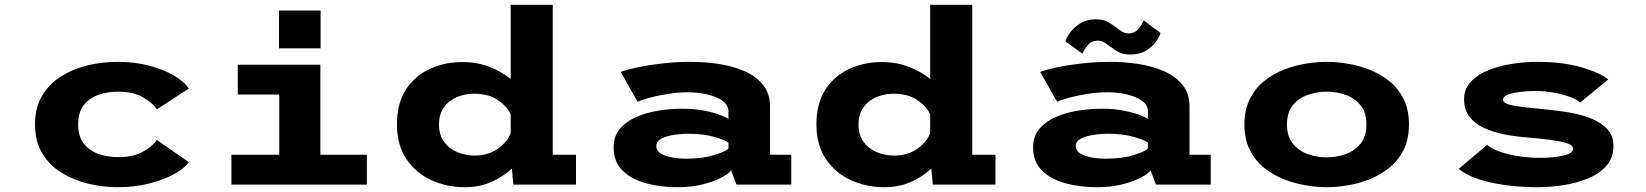

<svg xmlns="http://www.w3.org/2000/svg" viewBox="-20 -770 6865 801"><path d="M470.5 11Q408.5 11 347.5 -3.8Q286.5 -18.5 236.2 -49.8Q186 -81 156 -130.8Q126 -180.5 126 -251Q126 -321.5 156 -371.2Q186 -421 236.2 -452.2Q286.5 -483.5 347.5 -497.8Q408.5 -512 470.5 -512Q542.5 -512 603.5 -495.8Q664.5 -479.5 707.5 -453.8Q750.5 -428 767.5 -400.5L634 -313.5Q617.5 -340 577 -363.8Q536.5 -387.5 472.5 -387.5Q429 -387.5 391 -374.5Q353 -361.5 329.5 -331.5Q306 -301.5 306 -251Q306 -201.5 329.2 -171.5Q352.5 -141.5 390.2 -128Q428 -114.5 472 -114.5Q536.5 -114.5 577 -137.5Q617.5 -160.5 634 -186.5L767.5 -93.5Q750.5 -68.5 707.8 -44.5Q665 -20.5 604 -4.8Q543 11 470.5 11Z M1144 -726H1317.5V-568.5H1144ZM945.5 0V-124.5H1145V-375.5H972V-500H1316.5V-124.5H1510.5V0Z M1918.5 11Q1844 11 1779.5 -18.5Q1715 -48 1675.5 -106.5Q1636 -165 1636 -251.5Q1636 -338.5 1673.2 -396Q1710.5 -453.5 1772.5 -482.2Q1834.5 -511 1908.5 -511Q1971 -511 2022.2 -491Q2073.5 -471 2110.5 -440.5V-750H2286V-124.5H2383V0H2121.5L2115.5 -67Q2081 -34 2031.2 -11.5Q1981.5 11 1918.5 11ZM1811.5 -250.5Q1811.5 -207.5 1832.2 -178.8Q1853 -150 1887 -135.5Q1921 -121 1960.5 -121Q2017.5 -121 2058 -150.2Q2098.5 -179.5 2110.5 -215.5V-293.5Q2094 -328 2055.5 -353.5Q2017 -379 1958 -379Q1919 -379 1885.8 -364.8Q1852.5 -350.5 1832 -322Q1811.5 -293.5 1811.5 -250.5Z M2807 11Q2735.5 11 2674.8 -5.5Q2614 -22 2577 -58.5Q2540 -95 2540 -155.5Q2540 -202 2566.5 -233Q2593 -264 2636 -282.5Q2679 -301 2729.2 -308.8Q2779.5 -316.5 2827.5 -316.5Q2877 -316.5 2917.5 -308.5Q2958 -300.5 2984.5 -290.5Q3011 -280.5 3019 -273.5V-305Q3019 -331.5 2994.5 -349.2Q2970 -367 2931 -376Q2892 -385 2848.5 -385Q2807.5 -385 2764.8 -378Q2722 -371 2688.2 -361.8Q2654.5 -352.5 2640 -345.5L2569.5 -470Q2594.5 -479.5 2640.5 -489.2Q2686.5 -499 2744.5 -505.5Q2802.5 -512 2863 -512Q2918.5 -512 2976.2 -503.5Q3034 -495 3083.2 -474.2Q3132.5 -453.5 3162.5 -417Q3192.5 -380.5 3192.5 -325.5V-124.5H3281V0H3052.5L3030 -59.5Q3021.5 -46 2990.5 -29.5Q2959.5 -13 2912.2 -1Q2865 11 2807 11ZM2843.5 -108Q2911 -108 2959.5 -123Q3008 -138 3019 -150.5V-174.5Q3008.5 -185 2961.8 -198.5Q2915 -212 2853 -212Q2820.5 -212 2789.5 -207Q2758.5 -202 2738.2 -191Q2718 -180 2718 -160.5Q2718 -141 2737 -129.5Q2756 -118 2785 -113Q2814 -108 2843.5 -108Z M3668.5 11Q3594 11 3529.5 -18.5Q3465 -48 3425.5 -106.5Q3386 -165 3386 -251.5Q3386 -338.5 3423.2 -396Q3460.5 -453.5 3522.5 -482.2Q3584.5 -511 3658.5 -511Q3721 -511 3772.2 -491Q3823.5 -471 3860.5 -440.5V-750H4036V-124.5H4133V0H3871.5L3865.5 -67Q3831 -34 3781.2 -11.5Q3731.5 11 3668.5 11ZM3561.5 -250.5Q3561.5 -207.5 3582.2 -178.8Q3603 -150 3637 -135.5Q3671 -121 3710.5 -121Q3767.5 -121 3808 -150.2Q3848.5 -179.5 3860.5 -215.5V-293.5Q3844 -328 3805.5 -353.5Q3767 -379 3708 -379Q3669 -379 3635.8 -364.8Q3602.5 -350.5 3582 -322Q3561.5 -293.5 3561.5 -250.5Z M4557 11Q4485.5 11 4424.8 -5.5Q4364 -22 4327 -58.5Q4290 -95 4290 -155.5Q4290 -202 4316.5 -233Q4343 -264 4386 -282.5Q4429 -301 4479.2 -308.8Q4529.5 -316.5 4577.5 -316.5Q4627 -316.5 4667.5 -308.5Q4708 -300.5 4734.5 -290.5Q4761 -280.5 4769 -273.5V-305Q4769 -331.5 4744.5 -349.2Q4720 -367 4681 -376Q4642 -385 4598.5 -385Q4557.5 -385 4514.8 -378Q4472 -371 4438.2 -361.8Q4404.5 -352.5 4390 -345.5L4319.5 -470Q4344.5 -479.5 4390.5 -489.2Q4436.5 -499 4494.5 -505.5Q4552.5 -512 4613 -512Q4668.5 -512 4726.2 -503.5Q4784 -495 4833.2 -474.2Q4882.5 -453.5 4912.5 -417Q4942.5 -380.5 4942.5 -325.5V-124.5H5031V0H4802.5L4780 -59.5Q4771.5 -46 4740.5 -29.5Q4709.5 -13 4662.2 -1Q4615 11 4557 11ZM4593.5 -108Q4661 -108 4709.5 -123Q4758 -138 4769 -150.5V-174.5Q4758.5 -185 4711.8 -198.5Q4665 -212 4603 -212Q4570.5 -212 4539.5 -207Q4508.5 -202 4488.2 -191Q4468 -180 4468 -160.5Q4468 -141 4487 -129.5Q4506 -118 4535 -113Q4564 -108 4593.5 -108ZM4695.5 -542.5Q4665 -542.5 4645.5 -553.5Q4626 -564.5 4610.5 -576.5Q4598 -586 4586.2 -593.2Q4574.5 -600.5 4560 -600.5Q4534 -600.5 4518.2 -581.5Q4502.5 -562.5 4495.5 -546L4425 -597.5Q4428 -611.5 4443.5 -633.2Q4459 -655 4486 -672.2Q4513 -689.5 4551.5 -689.5Q4581 -689.5 4600.8 -678.8Q4620.5 -668 4636.5 -655.5Q4649 -645.5 4661.2 -638Q4673.5 -630.5 4688.5 -630.5Q4713.5 -630.5 4729.2 -649.5Q4745 -668.5 4751.5 -685L4821.5 -632.5Q4817.5 -617.5 4802.8 -596.2Q4788 -575 4761.2 -558.8Q4734.5 -542.5 4695.5 -542.5Z M5515 11Q5474 11 5427.2 3.2Q5380.5 -4.5 5335.2 -22.5Q5290 -40.5 5253 -70.5Q5216 -100.5 5193.8 -145Q5171.5 -189.5 5171.5 -251Q5171.5 -312 5193.8 -356.5Q5216 -401 5253 -431Q5290 -461 5335 -478.8Q5380 -496.5 5427 -504.2Q5474 -512 5515 -512Q5556 -512 5602.8 -504.2Q5649.5 -496.5 5694.5 -478.8Q5739.5 -461 5776.5 -431Q5813.5 -401 5835.8 -356.5Q5858 -312 5858 -251Q5858 -189.5 5835.8 -145Q5813.5 -100.5 5776.5 -70.5Q5739.5 -40.5 5694.5 -22.5Q5649.5 -4.5 5602.8 3.2Q5556 11 5515 11ZM5515 -113.5Q5555.5 -113.5 5593.5 -127Q5631.5 -140.5 5656 -170.8Q5680.5 -201 5680.5 -251Q5680.5 -301 5656 -331Q5631.5 -361 5593.5 -374.2Q5555.5 -387.5 5515 -387.5Q5474.5 -387.5 5436.2 -374.2Q5398 -361 5373.5 -331Q5349 -301 5349 -251Q5349 -201 5373.5 -170.8Q5398 -140.5 5436.2 -127Q5474.5 -113.5 5515 -113.5Z M6393 11Q6286.5 11 6198 -9Q6109.5 -29 6065.5 -65.5L6184.5 -166Q6200.5 -150.5 6235 -138Q6269.5 -125.5 6313.8 -118.5Q6358 -111.5 6402.5 -111.5Q6464 -111.5 6503.2 -121.2Q6542.5 -131 6542.5 -150Q6542.5 -168.5 6495.2 -178.5Q6448 -188.5 6351.5 -196.5Q6303.5 -200 6256.5 -209.2Q6209.5 -218.5 6171.5 -236Q6133.5 -253.5 6110.8 -282.5Q6088 -311.5 6088 -355.5Q6088 -400 6117 -430.2Q6146 -460.5 6192.2 -478.5Q6238.5 -496.5 6291.8 -504.2Q6345 -512 6393.5 -512Q6500.5 -512 6579 -488.8Q6657.5 -465.5 6689.5 -438.5L6572 -342Q6559.5 -355 6529 -366Q6498.5 -377 6459.8 -383.8Q6421 -390.5 6384.5 -390.5Q6352.5 -390.5 6321.5 -386.5Q6290.5 -382.5 6270.5 -374.8Q6250.5 -367 6250.5 -354.5Q6250.5 -337 6293.5 -329.5Q6336.5 -322 6413.5 -315Q6458.5 -311 6510 -303.5Q6561.5 -296 6607.2 -279.8Q6653 -263.5 6682 -235Q6711 -206.5 6711 -160.5Q6711 -112.5 6682.8 -79.5Q6654.5 -46.5 6607.8 -26.8Q6561 -7 6505 2Q6449 11 6393 11Z"/></svg>

Font: Trispace SemiExpanded
Style: Bold
Weight: 700
Width: 6
Designer: Tyler Finck
Foundry: Etcetera Type Company
Version: Version 1.210; ttfautohint (v1.8.3)